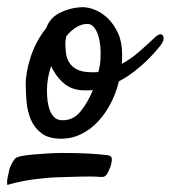

<svg xmlns="http://www.w3.org/2000/svg" viewBox="-80 -488 479 539"><path d="M218.8 -52.7Q231.4 -51.8 233.4 -44.9Q235.4 -38.1 230.5 -21.5Q224.6 -4.9 219.2 2.4Q213.9 9.8 203.1 8.8Q180.7 6.8 146 7.8Q111.3 8.8 76.2 9.8Q53.7 10.7 30.3 13.7Q10.7 15.6 -13.2 20Q-37.1 24.4 -59.6 31.2Q-60.5 23.4 -59.6 16.1Q-58.6 8.8 -56.6 2Q-54.7 -5.9 -53.7 -12.7Q-50.8 -22.5 -44.4 -33.2Q-38.1 -43.9 -33.2 -45.9Q-30.3 -47.9 -17.6 -50.3Q-4.9 -52.7 12.7 -54.2Q30.3 -55.7 51.8 -57.1Q73.2 -58.6 93.8 -58.6Q136.7 -58.6 165 -57.1Q193.4 -55.7 218.8 -52.7ZM353.5 -381.8Q371.1 -398.4 377.4 -387.7Q383.8 -377 369.1 -358.4Q364.3 -352.5 354.5 -341.3Q344.7 -330.1 330.1 -315.9Q315.4 -301.8 295.9 -286.6Q276.4 -271.5 253.9 -259.8Q246.1 -227.5 231 -198.2Q215.8 -168.9 195.3 -147Q174.8 -125 148.4 -111.8Q122.1 -98.6 91.8 -98.6Q56.6 -98.6 36.6 -113.8Q16.6 -128.9 6.8 -151.9Q-2.9 -174.8 -5.4 -201.7Q-7.8 -228.5 -7.8 -252Q-7.8 -286.1 6.8 -330.1Q21.5 -374 49.8 -409.2Q60.5 -439.5 91.3 -453.6Q122.1 -467.8 154.3 -467.8Q161.1 -467.8 163.1 -466.8Q174.8 -465.8 191.9 -458Q209 -450.2 224.6 -434.6Q240.2 -418.9 251.5 -394.5Q262.7 -370.1 262.7 -336.9Q262.7 -329.1 262.7 -322.8Q262.7 -316.4 261.7 -308.6Q287.1 -322.3 310.1 -342.3Q333 -362.3 353.5 -381.8ZM95.7 -150.4Q127 -150.4 147.5 -176.8Q168 -203.1 180.7 -235.4Q174.8 -234.4 168.9 -234.4Q163.1 -234.4 157.2 -234.4Q123 -234.4 100.1 -253.4Q77.1 -272.5 63.5 -302.7Q51.8 -267.6 51.8 -234.4Q51.8 -218.8 53.7 -203.6Q55.7 -188.5 60.5 -176.8Q65.4 -165 73.7 -157.7Q82 -150.4 95.7 -150.4ZM202.1 -323.2Q203.1 -339.8 201.7 -356.9Q200.2 -374 195.8 -388.2Q191.4 -402.3 183.6 -411.6Q175.8 -420.9 166 -420.9Q134.8 -420.9 106.4 -386.7Q105.5 -381.8 104.5 -377.9Q103.5 -374 103.5 -369.1Q103.5 -355.5 105 -340.8Q106.4 -326.2 113.8 -313.5Q121.1 -300.8 136.2 -293Q151.4 -285.2 177.7 -285.2Q182.6 -285.2 187 -285.2Q191.4 -285.2 196.3 -286.1Q202.1 -309.6 202.1 -323.2Z"/></svg>

Font: Satisfy
Style: Regular
Weight: 400
Designer: Font Diner, Inc
Foundry: Font Diner, Inc
Version: Version 1.001